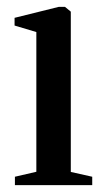

<svg xmlns="http://www.w3.org/2000/svg" viewBox="-20 -540 303 560"><path d="M23.5 0V-24.5L86 -39V-446.5L22.5 -465.5V-488L151.5 -520H169.5L186.5 -506V-38.5L249 -24.5V0Z"/></svg>

Font: Merriweather 120pt
Style: Regular
Weight: 400
Version: Version 2.100